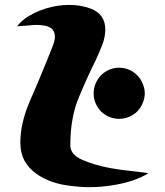

<svg xmlns="http://www.w3.org/2000/svg" viewBox="-20 -773 679 788"><path d="M63.5 -187.5Q63.5 -265.6 100.6 -353.5Q138.7 -440.4 171.9 -522.5Q180.7 -543 195.3 -581.1Q210.9 -618.2 202.1 -640.6Q197.3 -653.3 186.5 -659.2Q175.8 -666 161.1 -668Q133.8 -672.9 101.6 -668.9Q70.3 -666 49.8 -665Q76.2 -698.2 121.1 -719.7Q166 -741.2 214.8 -749Q240.2 -752.9 264.6 -752.9Q309.6 -752.9 350.6 -738.3Q412.1 -715.8 412.1 -651.4Q412.1 -622.1 400.4 -590.8Q388.7 -559.6 372.1 -524.4Q339.8 -460 304.7 -376Q268.6 -292 268.6 -176.8Q268.6 -137.7 319.3 -116.2Q370.1 -94.7 433.6 -83Q476.6 -75.2 517.6 -71.3Q559.6 -66.4 588.9 -62.5Q562.5 -44.9 524.4 -32.2Q486.3 -19.5 442.4 -12.7Q395.5 -4.9 346.7 -4.9Q309.6 -4.9 272.5 -9.8Q183.6 -19.5 127 -61.5Q97.7 -83 80.1 -114.3Q63.5 -145.5 63.5 -187.5ZM574.2 -389.6Q574.2 -410.2 565.4 -429.7Q557.6 -450.2 543 -463.9Q529.3 -478.5 508.8 -487.3Q489.3 -495.1 468.8 -495.1Q449.2 -495.1 428.7 -487.3Q409.2 -478.5 394.5 -463.9Q380.9 -450.2 372.1 -429.7Q364.3 -410.2 364.3 -389.6Q364.3 -370.1 372.1 -349.6Q380.9 -330.1 394.5 -315.4Q409.2 -301.8 428.7 -293Q449.2 -285.2 468.8 -285.2Q489.3 -285.2 508.8 -293Q529.3 -301.8 543 -315.4Q557.6 -330.1 565.4 -349.6Q574.2 -370.1 574.2 -389.6Z"/></svg>

Font: MahoPreGreeks
Style: Regular
Weight: 400
Designer: ABC, Toei Animation
Foundry: Ishotihadus
Version: Version 1.00